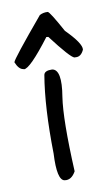

<svg xmlns="http://www.w3.org/2000/svg" viewBox="-103 -602 382 659"><g transform="rotate(-10 88.5 -272.0)"><path d="M91.8 -364.3Q126 -359.4 110.4 -265.6Q98.6 -188.5 107.4 -6.8Q91.8 21.5 68.4 17.6Q42 13.7 46.9 -79.1Q43.9 -241.2 62.5 -350.6Q65.4 -365.2 91.8 -364.3ZM-31.2 -411.1Q-29.3 -421.9 83 -555.7Q95.7 -562.5 111.3 -561.5Q118.2 -560.5 158.2 -487.3Q210.9 -434.6 208 -413.1Q197.3 -389.6 178.7 -391.6H174.8Q161.1 -394.5 98.6 -476.6L91.8 -477.5Q17.6 -379.9 -2.9 -381.8L-4.9 -382.8Q-20.5 -384.8 -31.2 -411.1Z"/></g></svg>

Font: Sue Ellen Francisco
Style: Regular
Weight: 400
Designer: Kimberly Geswein
Foundry: Kimberly Geswein
Version: Version 1.002 2007